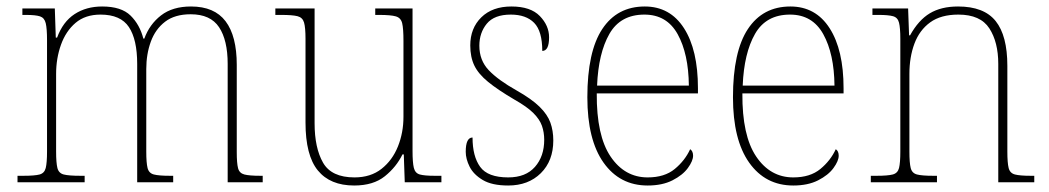

<svg xmlns="http://www.w3.org/2000/svg" viewBox="-20 -562 3235 592"><path d="M34 0V-20H52Q87 -20 102 -24Q117 -28 121 -44Q125 -60 125 -95V-438Q125 -474 121 -490.5Q117 -507 103.5 -511.5Q90 -516 60 -516H49V-536H149L152 -446H156Q174 -495 210 -518.5Q246 -542 295 -542Q354 -542 382.5 -514Q411 -486 422 -443H425Q441 -487 476.5 -514.5Q512 -542 569 -542Q641 -542 675.5 -496.5Q710 -451 710 -362V-93Q710 -59 714 -43.5Q718 -28 733.5 -24Q749 -20 783 -20H790V0H682V-365Q682 -438 655.5 -478Q629 -518 568 -518Q519 -518 489 -495Q459 -472 445 -433.5Q431 -395 431 -349V-95Q431 -60 435 -44Q439 -28 454.5 -24Q470 -20 504 -20H514V0H403V-365Q403 -440 377.5 -478.5Q352 -517 290 -517Q243 -517 213 -491.5Q183 -466 168 -424Q153 -382 153 -334V-95Q153 -60 157 -44Q161 -28 176.5 -24Q192 -20 228 -20H241V0Z M1072 10Q998 10 960 -36.5Q922 -83 922 -184V-442Q922 -477 917.5 -492.5Q913 -508 897.5 -512Q882 -516 847 -516H829V-536H950V-182Q950 -106 976 -60.5Q1002 -15 1073 -15Q1123 -15 1156.5 -41.5Q1190 -68 1207 -110.5Q1224 -153 1224 -202V-436Q1224 -474 1220 -490.5Q1216 -507 1200.5 -511.5Q1185 -516 1149 -516H1137V-536H1252V-97Q1252 -61 1256 -44.5Q1260 -28 1274.5 -24Q1289 -20 1320 -20H1341V0H1228L1225 -86H1221Q1202 -47 1166.5 -18.5Q1131 10 1072 10Z M1547 10Q1497 10 1468.5 -7Q1440 -24 1428 -48Q1416 -72 1416 -94Q1416 -138 1437 -138Q1437 -80 1460.5 -47.5Q1484 -15 1547 -15Q1601 -15 1629.5 -47.5Q1658 -80 1658 -131Q1658 -154 1651 -174Q1644 -194 1624.5 -213.5Q1605 -233 1566 -255Q1515 -285 1485 -309.5Q1455 -334 1442.5 -360Q1430 -386 1430 -422Q1430 -475 1464 -508.5Q1498 -542 1557 -542Q1616 -542 1644.5 -512.5Q1673 -483 1673 -447Q1673 -405 1652 -405Q1652 -466 1627 -491.5Q1602 -517 1555 -517Q1504 -517 1481 -489Q1458 -461 1458 -421Q1458 -376 1487 -345.5Q1516 -315 1573 -283Q1619 -257 1643.5 -233Q1668 -209 1677 -184Q1686 -159 1686 -129Q1686 -66 1647.5 -28Q1609 10 1547 10Z M1977 10Q1891 10 1841 -60.5Q1791 -131 1791 -262Q1791 -403 1837 -472.5Q1883 -542 1968 -542Q2046 -542 2089 -475Q2132 -408 2132 -290V-274H1820Q1819 -144 1862.5 -79.5Q1906 -15 1977 -15Q2029 -15 2060.5 -41Q2092 -67 2108 -102Q2117 -96 2117 -82Q2117 -66 2101 -44Q2085 -22 2053.5 -6Q2022 10 1977 10ZM2104 -298Q2103 -396 2069.5 -456.5Q2036 -517 1967 -517Q1893 -517 1859 -457.5Q1825 -398 1821 -298Z M2426 10Q2340 10 2290 -60.5Q2240 -131 2240 -262Q2240 -403 2286 -472.5Q2332 -542 2417 -542Q2495 -542 2538 -475Q2581 -408 2581 -290V-274H2269Q2268 -144 2311.5 -79.5Q2355 -15 2426 -15Q2478 -15 2509.5 -41Q2541 -67 2557 -102Q2566 -96 2566 -82Q2566 -66 2550 -44Q2534 -22 2502.5 -6Q2471 10 2426 10ZM2553 -298Q2552 -396 2518.5 -456.5Q2485 -517 2416 -517Q2342 -517 2308 -457.5Q2274 -398 2270 -298Z M2665 0V-20H2683Q2717 -20 2732.5 -24Q2748 -28 2752 -44Q2756 -60 2756 -95V-442Q2756 -476 2752 -492Q2748 -508 2733.5 -512Q2719 -516 2689 -516H2670V-536H2780L2783 -453H2786Q2812 -500 2847 -521Q2882 -542 2934 -542Q3014 -542 3050 -497Q3086 -452 3086 -359V-95Q3086 -60 3090 -44Q3094 -28 3109.5 -24Q3125 -20 3158 -20H3169V0H3058V-365Q3058 -432 3030.5 -474.5Q3003 -517 2935 -517Q2881 -517 2848 -493Q2815 -469 2799.5 -427.5Q2784 -386 2784 -334V-95Q2784 -60 2788 -44Q2792 -28 2807.5 -24Q2823 -20 2857 -20H2869V0Z"/></svg>

Font: Noto Serif Lao SemiCondensed Thin
Style: Regular
Weight: 100
Width: 4
Designer: Monotype Design Team
Foundry: Monotype Imaging Inc.
Version: Version 2.003; ttfautohint (v1.8.4.7-5d5b)